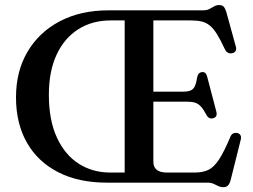

<svg xmlns="http://www.w3.org/2000/svg" viewBox="-20 -742 1029 780"><path d="M420.5 -700H805Q820.5 -700 830.8 -705.5Q841 -711 850 -716.2Q859 -721.5 870.5 -721.5Q882.5 -721.5 888.8 -714.8Q895 -708 899.5 -693L938 -553Q941 -543 937.8 -536Q934.5 -529 925.5 -526.5Q915 -523.5 906.8 -527.5Q898.5 -531.5 893.5 -542Q876 -580 861.5 -603.2Q847 -626.5 832 -638.5Q817 -650.5 798.8 -654.8Q780.5 -659 756 -659H603V-85.5Q603 -63 616.8 -52Q630.5 -41 659.5 -41H770.5Q803 -41 825.8 -51.5Q848.5 -62 869.2 -93.2Q890 -124.5 916 -186.5Q920 -196 926.8 -199.5Q933.5 -203 942 -202Q952 -200.5 956.5 -193.2Q961 -186 958 -174.5L917 -10.5Q913 4.5 906.2 11.5Q899.5 18.5 886.5 18.5Q876 18.5 867 14Q858 9.5 847.8 4.8Q837.5 0 822.5 0H414.5Q299.5 0 216.8 -42.2Q134 -84.5 89.5 -162.2Q45 -240 45 -346.5Q45 -453 92.2 -532.5Q139.5 -612 223.8 -656Q308 -700 420.5 -700ZM178.5 -357Q178.5 -254.5 210.8 -184Q243 -113.5 299.5 -77.2Q356 -41 428.5 -41H486.5V-659H429.5Q354.5 -659 298 -623.2Q241.5 -587.5 210 -520Q178.5 -452.5 178.5 -357ZM557 -369.5H721Q742 -369.5 753.8 -374.2Q765.5 -379 771.5 -391.8Q777.5 -404.5 781 -427.5Q784.5 -447.5 800.5 -449Q816.5 -451 821.5 -431L859 -288Q864 -267 847 -262Q829.5 -256.5 820 -273Q807.5 -296.5 796.8 -308.5Q786 -320.5 772.8 -324.8Q759.5 -329 739 -329H557Z"/></svg>

Font: Fraunces 10pt
Style: Regular
Weight: 400
Version: Version 1.000;[b76b70a41]